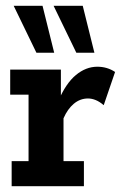

<svg xmlns="http://www.w3.org/2000/svg" viewBox="-20 -639 416 659"><path d="M20 0V-86H78V-314H15V-400H189V-280L180 -292Q206 -353 240.5 -381.5Q275 -410 314 -410Q348 -410 375 -392L336 -278Q322 -290 308.5 -295.5Q295 -301 282 -301Q255 -301 233.5 -283Q212 -265 198 -233V-86H268V0ZM242 -458 164 -619H264L304 -458ZM105 -458 27 -619H126L166 -458Z"/></svg>

Font: Rokkitt SemiBold
Style: Bold
Weight: 700
Version: Version 3.103